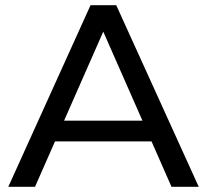

<svg xmlns="http://www.w3.org/2000/svg" viewBox="-20 -720 798 740"><path d="M115 0 192 -175H564L641 0H746L428 -700H329L12 0ZM227 -255 378 -598 529 -255Z"/></svg>

Font: Malon Grotesk Med
Style: Regular
Weight: 500
Designer: Julieta Ulanovsky
Foundry: Julieta Ulanovsky
Version: Version 7.200